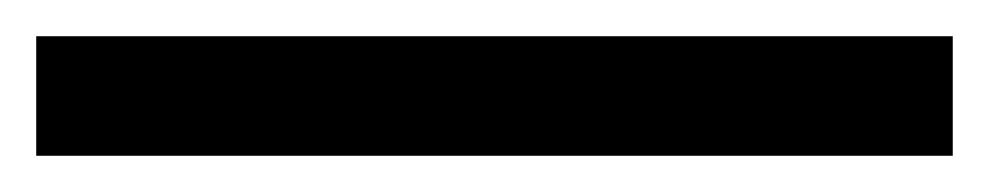

<svg xmlns="http://www.w3.org/2000/svg" viewBox="-23 -846 546 106"><path d="M503 -760H-3V-826H503Z"/></svg>

Font: Noto Sans Myanmar
Style: Regular
Weight: 400
Designer: Monotype Design Team
Foundry: Monotype Imaging Inc.
Version: Version 2.107